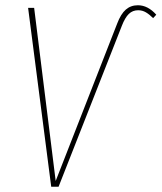

<svg xmlns="http://www.w3.org/2000/svg" viewBox="-20 -711 615 731"><path d="M87 -681H110L192 -22L426 -621Q440 -658 459 -674.5Q478 -691 505 -691Q543 -691 575 -655L563 -642Q549 -656 535.5 -664Q522 -672 506 -672Q485 -672 470.5 -658Q456 -644 444 -613L203 0H175Z"/></svg>

Font: Fira Sans Extra Condensed Thin
Style: Italic
Weight: 250
Width: 3
Italic angle: -8°
Designer: Carrois Corporate & Edenspiekermann AG
Foundry: Carrois Corporate GbR & Edenspiekermann AG
Version: Version 4.203